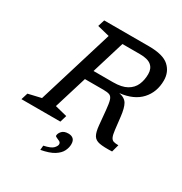

<svg xmlns="http://www.w3.org/2000/svg" viewBox="-229 -862 1176 1239"><g transform="rotate(30 359.0 -242.0)"><path d="M194.5 -72.5 284.5 -50 269.5 0H-20.5L-5 -50L91 -72.5L263 -634.5L172.5 -657L188 -707H521.5Q627.5 -707 671.5 -667Q715.5 -627 715.5 -563.5Q715.5 -477 662.5 -419Q609.5 -361 507 -349.5Q551 -341 567.5 -312Q584 -283 591 -220.5L601.5 -129.5Q605.5 -95.5 612.8 -79.5Q620 -63.5 633.8 -59.2Q647.5 -55 670 -55L655 0Q594 2.5 561.5 -3.5Q529 -9.5 515.5 -32.8Q502 -56 497.5 -105L487.5 -212Q483 -260.5 476 -282.5Q469 -304.5 453.5 -310.8Q438 -317 407 -317H269.5ZM436.5 -390Q501.5 -390 538.8 -411.2Q576 -432.5 591.8 -468.5Q607.5 -504.5 607.5 -549Q607.5 -590 581.2 -612Q555 -634 496.5 -634H366L291.5 -390ZM291 91.5Q291 74 306.8 57.2Q322.5 40.5 354 40.5Q377.5 40.5 390.8 52.8Q404 65 404 91.5Q404 116.5 391.2 142.5Q378.5 168.5 345 189.8Q311.5 211 248.5 222.5L251.5 189.5Q304.5 178 320.2 160.8Q336 143.5 336 131Q336 118.5 324.8 112.2Q313.5 106 302.2 101.8Q291 97.5 291 91.5Z"/></g></svg>

Font: Newsreader Caption
Style: Italic
Weight: 400
Italic angle: -17°
Designer: Hugues Gentile
Foundry: Production Type
Version: Version 1.001